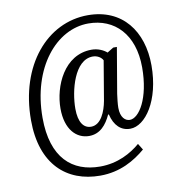

<svg xmlns="http://www.w3.org/2000/svg" viewBox="-92 -799 969 1026"><g transform="rotate(-10 393.0 -286.0)"><path d="M370 142C479 142 559 94 618 44L597 10C548 52 474 94 378 94C227 94 119 3 119 -216C119 -488 273 -670 447 -670C589 -670 690 -569 690 -389C690 -221 627 -124 577 -124C552 -124 527 -146 527 -198C527 -219 531 -251 534 -273L576 -520H556L522 -499C505 -514 475 -529 440 -529C290 -529 222 -368 222 -248C222 -133 280 -77 348 -77C408 -77 443 -120 467 -172H471C486 -110 521 -77 571 -77C653 -77 741 -200 741 -391C741 -577 639 -714 452 -714C231 -714 56 -512 56 -214C56 27 189 142 370 142ZM367 -124C327 -124 300 -158 300 -233C300 -330 340 -492 440 -492C465 -492 486 -478 494 -462L458 -248C448 -193 421 -124 367 -124Z"/></g></svg>

Font: Noto Serif Tamil Condensed
Style: Italic
Weight: 400
Width: 3
Italic angle: -12°
Designer: Indian Type Foundry, Tom Grace, and the Monotype Design Team
Foundry: Monotype Imaging Inc.
Version: Version 2.003